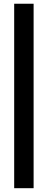

<svg xmlns="http://www.w3.org/2000/svg" viewBox="-20 -802 253 1018"><path d="M158.2 195.8H55.2V-782.2H158.2Z"/></svg>

Font: Creato Display
Style: Bold
Weight: 700
Version: Version 1.000